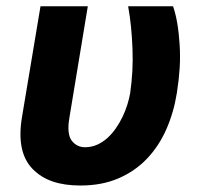

<svg xmlns="http://www.w3.org/2000/svg" viewBox="-20 -565 627 595"><path d="M48.3 -203.1 105.5 -545.5H252.1L195.3 -201.7Q190.7 -175.1 192.6 -157Q194.6 -138.8 202.4 -128.9Q218.4 -108.7 243.6 -108.7Q263.5 -108.7 280.9 -116.5Q298.3 -124.3 312.9 -137.4Q327.4 -150.6 339.3 -167.8Q351.2 -185 360.1 -203.7Q369 -222.3 374.8 -241.3Q380.7 -260.3 383.5 -277Q388.1 -310.4 390.1 -343.8Q392 -377.1 390.6 -413.7Q389.2 -449.2 386 -481.7Q382.8 -514.2 377.1 -545.5H516.3Q532 -500.7 536.6 -427.9Q539.1 -391.3 536.8 -354Q534.4 -316.8 528.1 -277Q518.5 -216.6 495.4 -164.2Q472.3 -111.9 435.4 -73.2Q398.4 -34.4 347.1 -12.3Q295.8 9.9 229 9.9Q180 9.9 143.5 -2.5Q106.9 -14.9 81 -41.5Q29.8 -94.1 48.3 -203.1Z"/></svg>

Font: Inter P
Style: Bold Italic
Weight: 700
Italic angle: 9.39999°
Designer: Rasmus Andersson
Foundry: rsms
Version: Version 3.018;git-588b23468